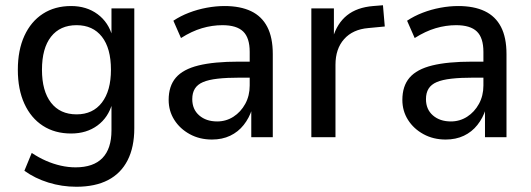

<svg xmlns="http://www.w3.org/2000/svg" viewBox="-20 -523 2024 732"><path d="M271 189Q216 189 164.5 173Q113 157 73 128L101 60Q128 78 155.5 90Q183 102 211.5 108.5Q240 115 268 115Q336 115 370.5 79.5Q405 44 405 -26V-129H408Q393 -75 351.5 -44.5Q310 -14 251 -14Q189 -14 143.5 -43.5Q98 -73 73 -127.5Q48 -182 48 -257Q48 -332 73 -386.5Q98 -441 143.5 -470.5Q189 -500 251 -500Q310 -500 352 -469Q394 -438 409 -383H405V-491H492V-34Q492 38 466.5 88Q441 138 392 163.5Q343 189 271 189ZM272 -87Q334 -87 368.5 -132Q403 -177 403 -257Q403 -339 368.5 -383Q334 -427 272 -427Q209 -427 174.5 -383Q140 -339 140 -257Q140 -176 174.5 -131.5Q209 -87 272 -87Z M788 9Q741 9 703.5 -11.5Q666 -32 644.5 -66Q623 -100 623 -142Q623 -195 650.5 -227Q678 -259 737 -273.5Q796 -288 890 -288H945V-227H896Q845 -227 810 -223Q775 -219 754 -210Q733 -201 723 -185Q713 -169 713 -145Q713 -106 739.5 -83Q766 -60 808 -60Q842 -60 870 -78Q898 -96 915 -127Q932 -158 932 -197V-325Q932 -379 907 -403Q882 -427 828 -427Q789 -427 750 -415.5Q711 -404 670 -378L641 -444Q668 -462 700.5 -474.5Q733 -487 768 -493.5Q803 -500 836 -500Q896 -500 937 -480.5Q978 -461 999 -420.5Q1020 -380 1020 -317V0H938V-107H941Q930 -73 909 -46.5Q888 -20 857.5 -5.5Q827 9 788 9Z M1167 0V-491H1253V-379H1249Q1265 -434 1303 -464.5Q1341 -495 1403 -500L1440 -503L1447 -422L1384 -416Q1325 -411 1292 -374Q1259 -337 1259 -276V0Z M1679 9Q1632 9 1594.5 -11.5Q1557 -32 1535.5 -66Q1514 -100 1514 -142Q1514 -195 1541.5 -227Q1569 -259 1628 -273.5Q1687 -288 1781 -288H1836V-227H1787Q1736 -227 1701 -223Q1666 -219 1645 -210Q1624 -201 1614 -185Q1604 -169 1604 -145Q1604 -106 1630.5 -83Q1657 -60 1699 -60Q1733 -60 1761 -78Q1789 -96 1806 -127Q1823 -158 1823 -197V-325Q1823 -379 1798 -403Q1773 -427 1719 -427Q1680 -427 1641 -415.5Q1602 -404 1561 -378L1532 -444Q1559 -462 1591.5 -474.5Q1624 -487 1659 -493.5Q1694 -500 1727 -500Q1787 -500 1828 -480.5Q1869 -461 1890 -420.5Q1911 -380 1911 -317V0H1829V-107H1832Q1821 -73 1800 -46.5Q1779 -20 1748.5 -5.5Q1718 9 1679 9Z"/></svg>

Font: Nunito Sans 10pt SemiCondensed Medium
Style: Regular
Weight: 500
Width: 4
Designer: Vernon Adams
Foundry: Vernon Adams
Version: Version 3.101;gftools[0.9.27]